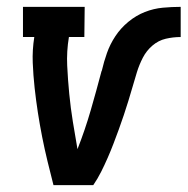

<svg xmlns="http://www.w3.org/2000/svg" viewBox="-20 -540 547 560"><path d="M136 0Q127 -35 118.5 -70Q110 -105 103 -140.5Q96 -176 90.5 -211.5Q85 -247 81 -283.5Q77 -320 75.5 -357Q74 -394 80 -432H47V-520H227L226 -432H181Q174 -390 176 -348.5Q178 -307 182 -266Q186 -225 192.5 -185Q199 -145 206 -105Q228 -161 244.5 -218Q261 -275 276 -332L277 -334Q283 -360 292 -385.5Q301 -411 316.5 -434.5Q332 -458 354.5 -476.5Q377 -495 402.5 -505Q428 -515 454.5 -517.5Q481 -520 507 -520V-432Q485 -432 463.5 -427Q442 -422 424.5 -407Q407 -392 396.5 -371.5Q386 -351 379.5 -330Q373 -309 367 -288Q361 -267 354.5 -246Q348 -225 341 -204Q334 -183 326.5 -162.5Q319 -142 311 -121Q303 -100 294 -79.5Q285 -59 275 -39Q265 -19 252 0Z"/></svg>

Font: Iosevka Curly Slab Semibold
Style: Italic
Weight: 600
Italic angle: -9°
Monospace: yes
Designer: Belleve Invis
Foundry: Belleve Invis
Version: Version 22.1.2; ttfautohint (v1.8.4)